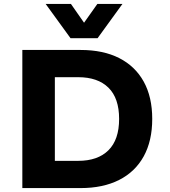

<svg xmlns="http://www.w3.org/2000/svg" viewBox="-20 -960 867 980"><path d="M94 0V-705H391Q507 -705 588.5 -663.5Q670 -622 713.5 -543.5Q757 -465 757 -353Q757 -241 713.5 -162Q670 -83 588 -41.5Q506 0 391 0ZM260 -139H379Q479 -139 533.5 -193Q588 -247 588 -353Q588 -459 533.5 -512.5Q479 -566 379 -566H260ZM340 -765 213 -940H342L409 -844L477 -940H605L478 -765Z"/></svg>

Font: Nunito Sans 6pt ExtraBold
Style: Regular
Weight: 800
Version: Version 3.101;gftools[0.9.27]